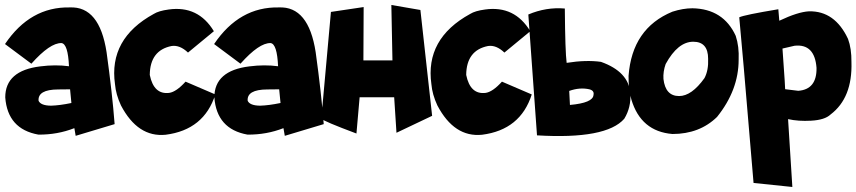

<svg xmlns="http://www.w3.org/2000/svg" viewBox="-21 -537 3426 768"><path d="M258.3 -507.3Q377 -512.7 405.3 -328.1Q428.2 -163.1 437.5 -40.5L281.7 6.3L276.4 -24.4Q209 2 132.8 1.5Q9.3 -20.5 0 -147.5Q0 -254.4 140.1 -271.5Q200.7 -279.3 254.9 -272Q251 -361.3 225.1 -364.7Q179.2 -366.2 104.5 -282.2L-1 -360.8Q100.1 -510.7 258.3 -507.3ZM133.3 -133.8Q142.1 -114.7 183.1 -114.3Q217.3 -115.2 264.6 -125L259.3 -179.7L211.4 -179.2Q129.4 -178.7 133.3 -133.8Z M653.8 -499Q772 -515.6 834.5 -412.1L731 -326.7Q698.2 -357.9 665.5 -353Q579.1 -335.9 578.1 -237.3Q594.2 -157.7 656.2 -165.5Q684.6 -169.9 721.2 -210.4L840.3 -159.2Q795.4 -17.6 641.6 2Q530.3 13.2 462.9 -115.2Q442.4 -159.2 439 -200.2Q413.1 -382.3 594.2 -481.4Q613.8 -493.7 653.8 -499Z M1094.7 -507.3Q1213.4 -512.7 1241.7 -328.1Q1264.6 -163.1 1273.9 -40.5L1118.2 6.3L1112.8 -24.4Q1045.4 2 969.2 1.5Q845.7 -20.5 836.4 -147.5Q836.4 -254.4 976.6 -271.5Q1037.1 -279.3 1091.3 -272Q1087.4 -361.3 1061.5 -364.7Q1015.6 -366.2 940.9 -282.2L835.4 -360.8Q936.5 -510.7 1094.7 -507.3ZM969.7 -133.8Q978.5 -114.7 1019.5 -114.3Q1053.7 -115.2 1101.1 -125L1095.7 -179.7L1047.9 -179.2Q965.8 -178.7 969.7 -133.8Z M1544.4 -517.1 1660.6 -497.1 1707.5 -73.7 1564.9 -5.9 1555.7 -147.9H1417.5L1404.8 -2.9Q1272.9 -52.2 1264.2 -62.5L1302.7 -489.3L1433.6 -508.8L1432.6 -295.4H1548.8Z M1919.4 -499Q2037.6 -515.6 2100.1 -412.1L1996.6 -326.7Q1963.9 -357.9 1931.2 -353Q1844.7 -335.9 1843.8 -237.3Q1859.9 -157.7 1921.9 -165.5Q1950.2 -169.9 1986.8 -210.4L2106 -159.2Q2061 -17.6 1907.2 2Q1795.9 13.2 1728.5 -115.2Q1708 -159.2 1704.6 -200.2Q1678.7 -382.3 1859.9 -481.4Q1879.4 -493.7 1919.4 -499Z M2238.3 -502.9Q2239.7 -329.6 2245.6 -285.6Q2323.2 -297.9 2382.8 -289.6Q2493.2 -250.5 2500.5 -164.1Q2503.9 -107.4 2476.1 -62Q2403.8 21 2127 4.4L2092.3 -479Q2163.6 -509.3 2238.3 -502.9ZM2258.8 -117.2Q2351.1 -125.5 2353 -157.2Q2356.9 -174.3 2336.9 -179.7Q2298.3 -188.5 2255.9 -173.3Z M2749 -503.9Q2872.6 -501.5 2921.9 -393.6Q2936 -350.6 2933.6 -298.3Q2933.6 -176.8 2847.2 -69.3Q2777.3 -1 2668.9 -1Q2542.5 -11.2 2504.4 -139.2Q2492.7 -180.7 2493.2 -233.4Q2507.3 -423.8 2668.5 -490.2Q2710.9 -503.9 2749 -503.9ZM2632.8 -221.2Q2640.6 -152.8 2695.3 -152.8Q2745.6 -152.8 2796.9 -224.6Q2813.5 -255.9 2811.5 -301.8Q2811.5 -370.1 2752 -370.1Q2690.4 -370.1 2641.6 -280.8Q2630.9 -250.5 2632.8 -221.2Z M3092.3 -500 3096.2 -454.1Q3170.4 -489.3 3214.8 -491.7Q3318.4 -494.1 3371.1 -381.3Q3385.3 -343.3 3384.8 -288.6Q3389.2 -145.5 3301.3 -79.1Q3278.3 -57.1 3223.1 -54.2Q3172.9 -51.3 3131.3 -60.5L3148.4 210.9L2993.2 194.8L2954.1 -266.6L2936 -467.8Q2956.5 -477.5 3092.3 -500ZM3108.9 -342.8 3117.7 -215.8 3119.6 -180.2 3171.9 -173.8Q3246.6 -179.2 3245.1 -265.6Q3237.8 -362.8 3157.2 -354Z"/></svg>

Font: Lapsus Pro (theguybrush.com)
Style: Bold
Weight: 700
Designer: Jose Roses
Version: Version 1.00 February 9, 2018, initial release